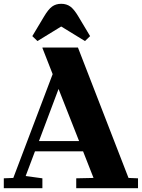

<svg xmlns="http://www.w3.org/2000/svg" viewBox="-20 -990 746 1010"><path d="M390 -740 656 -54 706 -52V0H381V-52L472 -54L417 -194H164L115 -64L203 -52V0H0V-52L50 -54L257 -600L203 -738L204 -740ZM396 -248 288 -522 185 -248ZM302 -970Q330 -970 350 -955.5Q370 -941 393 -902L454 -800L427 -774L303 -850H301L177 -774L150 -800L211 -902Q234 -941 254 -955.5Q274 -970 302 -970Z"/></svg>

Font: Minipax
Style: Bold
Weight: 700
Designer: Raphaël Ronot, Igor Stepanchenko (Cyrillic)
Foundry: steppetype
Version: Version 1.002